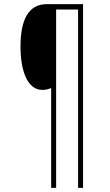

<svg xmlns="http://www.w3.org/2000/svg" viewBox="-20 -780 531 927"><path d="M381 127V-760H206C117 -760 79 -684 79 -555C79 -437 113 -346 184 -346C202 -346 212 -349 227 -355V127H251V-734H357V127Z"/></svg>

Font: Noto Sans Arabic UI Cn Th
Style: Regular
Weight: 100
Width: 3
Designer: Monotype Design Team, Nadine Chahine and Nizar Qandah
Foundry: Monotype Imaging Inc.
Version: Version 2.010